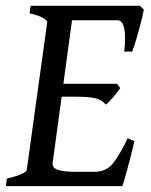

<svg xmlns="http://www.w3.org/2000/svg" viewBox="-21 -635 515 655"><path d="M469.7 -602.1Q466.8 -585.4 459.2 -556.2Q451.7 -526.9 443.4 -499.3Q435.1 -471.7 429.7 -459H402.8Q408.7 -510.7 402.6 -538.3Q396.5 -565.9 379.4 -565.9H202.1L221.7 -615.2H456.5ZM389.2 -334.5Q379.9 -320.8 365.5 -303.7Q351.1 -286.6 340.3 -278.3Q325.7 -294.4 304.2 -299.8Q282.7 -305.2 231.9 -305.2H162.6L178.2 -349.1H378.4ZM437.5 -153.3Q431.2 -125.5 422.9 -93.3Q414.6 -61 407.2 -35.4Q399.9 -9.8 396.5 0H-1L2.4 -25.9Q33.2 -32.7 51.5 -41Q69.8 -49.3 70.3 -55.7L140.1 -559.1Q140.6 -564.9 126 -573.7Q111.3 -582.5 80.1 -589.4L83.5 -615.2H297.4L293.9 -589.4Q262.7 -585.9 244.6 -581.3Q226.6 -576.7 225.1 -569.3L158.7 -80.1Q157.2 -70.8 162.8 -63.7Q168.5 -56.6 187.5 -52.7Q206.5 -48.8 246.1 -48.8H300.3Q341.3 -48.8 364.3 -77.6Q387.2 -106.4 414.6 -163.6Z"/></svg>

Font: Gentium Book Plus
Style: Italic
Weight: 400
Italic angle: -8°
Designer: Victor Gaultney, Annie Olsen, Iska Routamaa, Becca Hirsbrunner
Foundry: SIL International
Version: Version 6.101